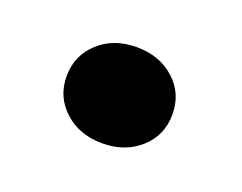

<svg xmlns="http://www.w3.org/2000/svg" viewBox="-45 -232 391 310"><g transform="rotate(20 151.0 -77.5)"><path d="M147.9 -159.7Q187 -159.7 212.9 -136.5Q238.8 -113.3 238.8 -77.1Q238.8 -41 212.9 -17.8Q187 5.4 147.9 5.4Q108.4 5.4 82.8 -18.1Q57.1 -41.5 57.1 -77.1Q57.1 -112.8 82.8 -136.2Q108.4 -159.7 147.9 -159.7Z"/></g></svg>

Font: Roboto
Style: Regular
Weight: 900
Designer: Google
Version: Version 2.001171; 2014